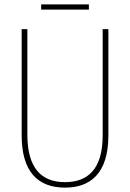

<svg xmlns="http://www.w3.org/2000/svg" viewBox="-20 -847 594 877"><path d="M386 -827H168V-803H386ZM475 -228V-714H449V-228C449 -72 379 -15 277 -15C169 -15 105 -79 105 -232V-714H79V-228C79 -66 150 10 277 10C390 10 475 -52 475 -228Z"/></svg>

Font: Noto Sans Kannada Condensed Thin
Style: Regular
Weight: 100
Width: 3
Designer: Jelle Bosma - Monotype Design Team
Foundry: Monotype Imaging Inc.
Version: Version 2.005